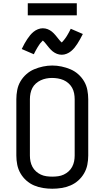

<svg xmlns="http://www.w3.org/2000/svg" viewBox="-20 -1147 640 1175"><path d="M300 8Q272 8 243.5 3.5Q215 -1 189 -12Q163 -23 141.5 -42Q120 -61 105.5 -86Q91 -111 85.5 -139Q80 -167 80 -195V-540Q80 -568 85.5 -596.5Q91 -625 105.5 -649.5Q120 -674 141.5 -693Q163 -712 189 -723Q215 -734 243.5 -740Q272 -746 300 -746Q328 -746 356.5 -740Q385 -734 411 -723Q437 -712 458.5 -693Q480 -674 494.5 -649.5Q509 -625 514.5 -596.5Q520 -568 520 -540V-195Q520 -167 514.5 -139Q509 -111 494.5 -86Q480 -61 458.5 -42Q437 -23 411 -12Q385 -1 356.5 3.5Q328 8 300 8ZM300 -66Q318 -66 336 -68.5Q354 -71 370 -78.5Q386 -86 399.5 -98Q413 -110 421.5 -126Q430 -142 433.5 -159.5Q437 -177 437 -195V-540Q437 -558 433.5 -576Q430 -594 421.5 -609.5Q413 -625 399 -637.5Q385 -650 368.5 -657Q352 -664 334 -667Q316 -670 298 -670Q280 -670 262.5 -666.5Q245 -663 229 -655.5Q213 -648 199.5 -636Q186 -624 178 -608.5Q170 -593 166.5 -575.5Q163 -558 163 -540V-195Q163 -177 166.5 -159.5Q170 -142 178.5 -126Q187 -110 200.5 -98Q214 -86 230 -78.5Q246 -71 264 -68.5Q282 -66 300 -66ZM358 -812Q350 -812 342.5 -813.5Q335 -815 328.5 -817.5Q322 -820 315 -824Q308 -828 302.5 -832.5Q297 -837 291 -843Q285 -849 280.5 -854.5Q276 -860 271.5 -865.5Q267 -871 261.5 -878Q256 -885 251.5 -890Q247 -895 242 -899Q240 -897 236 -892.5Q232 -888 230 -886Q228 -884 225.5 -881Q223 -878 221 -874.5Q219 -871 216 -867Q213 -863 210.5 -858.5Q208 -854 205 -849Q202 -844 199 -838.5Q196 -833 193 -827Q190 -821 187 -815L113 -847Q122 -866 130.5 -881Q139 -896 147 -908Q155 -920 164 -931Q173 -942 185 -952Q197 -962 212 -968Q227 -974 242 -974Q250 -974 257.5 -972.5Q265 -971 271.5 -968.5Q278 -966 285 -962Q292 -958 297.5 -953.5Q303 -949 309 -943Q315 -937 319.5 -931.5Q324 -926 328.5 -920.5Q333 -915 338.5 -908Q344 -901 348.5 -896Q353 -891 358 -887Q360 -889 364 -893.5Q368 -898 370 -900.5Q372 -903 374.5 -906Q377 -909 379 -912Q381 -915 384 -919Q387 -923 389.5 -927.5Q392 -932 395 -937Q398 -942 401 -947.5Q404 -953 407 -959Q410 -965 413 -971L487 -939Q478 -921 469.5 -906Q461 -891 453 -878.5Q445 -866 436 -855Q427 -844 415 -834Q403 -824 388 -818Q373 -812 358 -812ZM150 -1053V-1127H450V-1053Z"/></svg>

Font: Zed Sans Extended
Style: Regular
Weight: 400
Width: 7
Designer: Belleve Invis
Foundry: Belleve Invis
Version: Version 1.0.0; ttfautohint (v1.8.4)